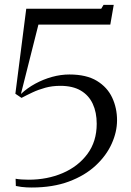

<svg xmlns="http://www.w3.org/2000/svg" viewBox="-20 -780 556 812"><path d="M46 -24Q57.5 -22 71.8 -21Q86 -20 101 -20Q180 -20 245.2 -48Q310.5 -76 349.8 -129Q389 -182 389 -256.5Q389 -305 372.2 -341Q355.5 -377 321.5 -397Q287.5 -417 235 -417Q201 -417 171.8 -409Q142.5 -401 117.5 -389.2Q92.5 -377.5 71 -366L45 -383.5L91 -743H408L418 -759.5H461L446.5 -676H142.5L68.5 -382.5Q95 -407.5 129 -426Q163 -444.5 200.2 -454.8Q237.5 -465 273.5 -465Q345.5 -465 389.8 -438Q434 -411 454.5 -367Q475 -323 475 -271.5Q475 -222 452.2 -171.8Q429.5 -121.5 384.2 -79.5Q339 -37.5 271.2 -12.2Q203.5 13 114 13Q104.5 13 93.2 12.5Q82 12 70.2 10.5Q58.5 9 47 6.5Z"/></svg>

Font: Merriweather 144pt Light
Style: Regular
Weight: 300
Version: Version 2.100